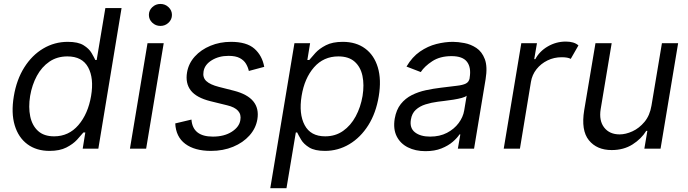

<svg xmlns="http://www.w3.org/2000/svg" viewBox="-20 -769 3558 993"><path d="M488.6 0 608.7 -727.3H524.9L480 -458.8H472.9Q466.3 -473 453.4 -495.2Q440.5 -517.4 412.2 -535Q384 -552.6 330.7 -552.6Q261.8 -552.6 203.7 -518.1Q145.6 -483.7 105.7 -420.5Q65.7 -357.2 51.5 -271.3Q37 -184.7 56 -121.3Q74.9 -57.9 121.5 -23.3Q168.1 11.4 236.3 11.4Q288.9 11.4 323.3 -6.2Q357.7 -23.8 378.4 -46.3Q399.2 -68.9 411.3 -83.8H421.2L407.7 0ZM451.1 -272.7Q435.3 -180 385.4 -122Q335.4 -63.9 259.8 -63.9Q207.2 -63.9 176.7 -91.8Q146.2 -119.7 136.3 -167.1Q126.4 -214.5 135.8 -272.7Q145.6 -330.3 170.7 -376.6Q195.8 -422.9 235.5 -450.1Q275.2 -477.3 328.5 -477.3Q405.2 -477.3 435.9 -420.8Q466.5 -364.3 451.1 -272.7Z M652 0 742.9 -545.5H826.7L735.8 0ZM809.7 -634.9Q785.2 -634.9 767.6 -651.6Q750 -668.3 750 -691.8Q750 -715.2 767.6 -731.9Q785.2 -748.6 809.7 -748.6Q834.2 -748.6 851.7 -731.9Q869.3 -715.2 869.3 -691.8Q869.3 -668.3 851.7 -651.6Q834.2 -634.9 809.7 -634.9Z M1346.6 -423.3 1267 -402Q1262.8 -421.2 1252.3 -439.1Q1241.8 -457 1220.3 -468.6Q1198.9 -480.1 1161.9 -480.1Q1111.9 -480.1 1074.9 -457.2Q1038 -434.3 1032.7 -399.1Q1027.3 -368.3 1046.9 -349.8Q1066.4 -331.3 1112.2 -319.6L1190.3 -299.7Q1329.5 -263.8 1311.1 -152Q1303.3 -105.1 1270.2 -68.2Q1237.2 -31.2 1185.7 -9.9Q1134.2 11.4 1071 11.4Q986.9 11.4 938.2 -25Q889.6 -61.4 886.4 -130.7L970.2 -150.6Q976.6 -62.5 1081 -62.5Q1139.6 -62.5 1178.6 -87.5Q1217.7 -112.6 1223 -147.7Q1233.7 -205.6 1154.8 -224.4L1068.2 -245.7Q995.7 -263.8 966.8 -301.1Q937.9 -338.4 947.4 -394.9Q955.3 -441.1 987.4 -476.6Q1019.5 -512.1 1068.4 -532.3Q1117.2 -552.6 1174.7 -552.6Q1255.7 -552.6 1295.8 -517.2Q1335.9 -481.9 1346.6 -423.3Z M1377.8 204.5 1502.8 -545.5H1583.8L1569.6 -458.8H1579.5Q1590.9 -473 1611.2 -495.2Q1631.4 -517.4 1665.5 -535Q1699.6 -552.6 1752.8 -552.6Q1821.7 -552.6 1868.4 -518.1Q1915.1 -483.7 1934.1 -420.5Q1953.1 -357.2 1938.9 -271.3Q1924.7 -184.7 1884.8 -121.3Q1844.8 -57.9 1786.8 -23.3Q1728.7 11.4 1660.5 11.4Q1608 11.4 1579.4 -6.2Q1550.8 -23.8 1537.5 -46.3Q1524.1 -68.9 1517 -83.8H1509.9L1461.6 204.5ZM1539.8 -272.7Q1524.9 -180 1555.6 -122Q1586.3 -63.9 1661.9 -63.9Q1714.5 -63.9 1754.3 -91.8Q1794 -119.7 1819.6 -167.1Q1845.2 -214.5 1855.1 -272.7Q1864.3 -330.3 1854.6 -376.6Q1844.8 -422.9 1814.1 -450.1Q1783.4 -477.3 1730.1 -477.3Q1653.4 -477.3 1604 -420.8Q1554.7 -364.3 1539.8 -272.7Z M2180.4 12.8Q2128.6 12.8 2089.5 -6.9Q2050.4 -26.6 2031.6 -64.1Q2012.8 -101.6 2021.3 -154.8Q2029.5 -201.7 2052.9 -231Q2076.3 -260.3 2109.9 -277.2Q2143.5 -294 2182.4 -302.4Q2221.2 -310.7 2259.9 -315.3Q2310.4 -321.7 2342 -325.3Q2373.6 -328.8 2389.6 -337Q2405.5 -345.2 2409.1 -365.1V-367.9Q2417.6 -420.1 2395.2 -449.4Q2372.9 -478.7 2315.3 -478.7Q2255.7 -478.7 2215.6 -452.4Q2175.4 -426.1 2156.2 -396.3L2082.4 -424.7Q2111.5 -474.4 2152 -502.3Q2192.5 -530.2 2236.9 -541.4Q2281.2 -552.6 2322.4 -552.6Q2348.7 -552.6 2381.7 -546.3Q2414.8 -540.1 2443.7 -521Q2472.7 -501.8 2487.4 -463.1Q2502.1 -424.4 2491.5 -359.4L2431.8 0H2348L2360.8 -73.9H2356.5Q2345.2 -56.1 2321.9 -35.9Q2298.7 -15.6 2263.3 -1.4Q2228 12.8 2180.4 12.8ZM2204.5 -62.5Q2254.3 -62.5 2291.7 -82Q2329.2 -101.6 2352.1 -132.5Q2375 -163.4 2380.7 -197.4L2393.5 -274.1Q2387.1 -267.8 2368.3 -262.6Q2349.4 -257.5 2325.8 -253.7Q2302.2 -250 2280 -247.3Q2257.8 -244.7 2244.3 -242.9Q2210.9 -238.6 2180.9 -229.2Q2150.9 -219.8 2130.5 -201.2Q2110.1 -182.5 2105.1 -150.6Q2097.7 -106.9 2126.1 -84.7Q2154.5 -62.5 2204.5 -62.5Z M2585.2 0 2676.1 -545.5H2757.1L2742.9 -463.1H2748.6Q2769.9 -503.6 2813 -528.8Q2856.2 -554 2906.2 -554Q2949.6 -554 2971.6 -534.1L2931.8 -464.5Q2916.9 -473 2884.9 -473Q2845.2 -473 2811.3 -456.3Q2777.3 -439.6 2754.6 -410.9Q2731.9 -382.1 2725.9 -345.2L2669 0Z M3349.4 -223 3403.4 -545.5H3487.2L3396.3 0H3312.5L3328.1 -92.3H3322.4Q3296.9 -50.8 3251.1 -21.8Q3205.3 7.1 3143.5 7.1Q3066.8 7.1 3025.6 -43.7Q2984.4 -94.5 3001.4 -198.9L3059.7 -545.5H3143.5L3086.6 -204.5Q3077.1 -144.9 3104.8 -109.4Q3132.5 -73.9 3184.7 -73.9Q3215.9 -73.9 3250.9 -89.8Q3285.9 -105.8 3313.4 -138.8Q3340.9 -171.9 3349.4 -223Z"/></svg>

Font: Inter UI
Style: Italic
Weight: 400
Italic angle: -9.39999°
Designer: Rasmus Andersson
Foundry: rsms
Version: 3.2;8d6f07862